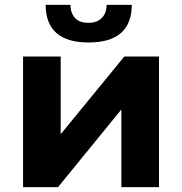

<svg xmlns="http://www.w3.org/2000/svg" viewBox="-20 -771 750 791"><path d="M75 0V-538H230V-218L492 -538H635V0H480V-320L219 0ZM345 -596Q169 -596 168 -751H270Q271 -717 289 -697Q307 -677 344 -677Q380 -677 399.5 -697Q419 -717 419 -751H523Q522 -596 345 -596Z"/></svg>

Font: Montserrat
Style: Bold
Weight: 700
Designer: Julieta Ulanovsky
Foundry: Julieta Ulanovsky
Version: Version 9.000; ttfautohint (v1.8.4.7-5d5b)